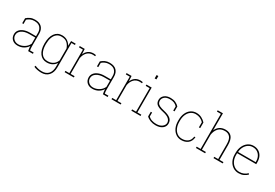

<svg xmlns="http://www.w3.org/2000/svg" viewBox="59 -1955 4806 3361"><g transform="rotate(30 2462.0 -274.5)"><path d="M203.6 10.3Q134.3 10.3 92.5 -29.5Q50.8 -69.3 50.8 -133.8Q50.8 -181.2 79.3 -217.5Q107.9 -253.9 159.9 -274.4Q211.9 -294.9 282.2 -294.9H403.8V-362.3Q403.8 -428.2 365.7 -470.2Q327.6 -512.2 246.1 -512.2Q203.1 -512.2 167.5 -496.1Q131.8 -480 106.9 -457V-370.6H80.6V-471.2Q113.3 -501.5 153.6 -519.8Q193.8 -538.1 246.6 -538.1Q337.9 -538.1 384 -490.5Q430.2 -442.9 430.2 -361.3V-106.4Q430.2 -85.9 431.9 -65.9Q433.6 -45.9 437.5 -26.4H510.7V0H414.6Q408.2 -34.7 406 -53Q403.8 -71.3 403.8 -97.2Q374 -49.3 322 -19.5Q270 10.3 203.6 10.3ZM203.6 -15.6Q263.7 -15.6 319.8 -49.3Q376 -83 403.8 -142.6V-268.1H283.7Q190.4 -268.1 133.8 -230.2Q77.1 -192.4 77.1 -131.8Q77.1 -82.5 112.8 -49.1Q148.4 -15.6 203.6 -15.6Z M800.8 213.4Q762.2 213.4 720.5 205.3Q678.7 197.3 647.5 183.1L655.3 156.7Q690.9 172.4 724.1 179.9Q757.3 187.5 799.8 187.5Q884.3 187.5 929 135.5Q973.6 83.5 973.6 -6.8V-83.5Q947.3 -40.5 901.6 -15.1Q856 10.3 793.9 10.3Q700.7 10.3 648.2 -61Q595.7 -132.3 595.7 -254.4V-264.6Q595.7 -390.1 648.4 -464.1Q701.2 -538.1 794.9 -538.1Q857.4 -538.1 902.6 -509.3Q947.8 -480.5 974.1 -430.7L978 -528.3H1070.3V-502H1000.5V-6.8Q1000.5 94.7 947 154.1Q893.6 213.4 800.8 213.4ZM793.5 -16.1Q863.8 -16.1 908.9 -48.3Q954.1 -80.6 973.6 -134.8V-374.5Q955.1 -432.6 913.3 -472.2Q871.6 -511.7 794.4 -511.7Q738.8 -511.7 700.4 -480.5Q662.1 -449.2 642.3 -393.6Q622.6 -337.9 622.6 -264.6V-254.4Q622.6 -145 666 -80.6Q709.5 -16.1 793.5 -16.1Z M1152.3 0V-26.4H1231.9V-502H1152.3V-528.3H1253.4L1258.3 -436.5V-418.5Q1280.3 -475.1 1323.7 -506.6Q1367.2 -538.1 1430.7 -538.1Q1441.9 -538.1 1456.3 -536.1Q1470.7 -534.2 1477.5 -532.2L1474.6 -508.8L1430.7 -512.2Q1359.9 -512.2 1315.7 -466.6Q1271.5 -420.9 1258.3 -346.2V-26.4H1337.9V0Z M1714.4 10.3Q1645 10.3 1603.3 -29.5Q1561.5 -69.3 1561.5 -133.8Q1561.5 -181.2 1590.1 -217.5Q1618.7 -253.9 1670.7 -274.4Q1722.7 -294.9 1793 -294.9H1914.6V-362.3Q1914.6 -428.2 1876.5 -470.2Q1838.4 -512.2 1756.8 -512.2Q1713.9 -512.2 1678.2 -496.1Q1642.6 -480 1617.7 -457V-370.6H1591.3V-471.2Q1624 -501.5 1664.3 -519.8Q1704.6 -538.1 1757.3 -538.1Q1848.6 -538.1 1894.8 -490.5Q1940.9 -442.9 1940.9 -361.3V-106.4Q1940.9 -85.9 1942.6 -65.9Q1944.3 -45.9 1948.2 -26.4H2021.5V0H1925.3Q1918.9 -34.7 1916.7 -53Q1914.6 -71.3 1914.6 -97.2Q1884.8 -49.3 1832.8 -19.5Q1780.8 10.3 1714.4 10.3ZM1714.4 -15.6Q1774.4 -15.6 1830.6 -49.3Q1886.7 -83 1914.6 -142.6V-268.1H1794.4Q1701.2 -268.1 1644.5 -230.2Q1587.9 -192.4 1587.9 -131.8Q1587.9 -82.5 1623.5 -49.1Q1659.2 -15.6 1714.4 -15.6Z M2099.1 0V-26.4H2178.7V-502H2099.1V-528.3H2200.2L2205.1 -436.5V-418.5Q2227.1 -475.1 2270.5 -506.6Q2314 -538.1 2377.4 -538.1Q2388.7 -538.1 2403.1 -536.1Q2417.5 -534.2 2424.3 -532.2L2421.4 -508.8L2377.4 -512.2Q2306.6 -512.2 2262.5 -466.6Q2218.3 -420.9 2205.1 -346.2V-26.4H2284.7V0Z M2501 0V-26.4H2580.6V-502H2501V-528.3H2606.9V-26.4H2686.5V0ZM2571.8 -693.4V-761.7H2606.9V-693.4Z M2992.7 10.3Q2935.1 10.3 2886.5 -8.3Q2837.9 -26.9 2805.2 -59.6V-153.8H2831.5V-74.2Q2860.4 -43.5 2902.8 -29.8Q2945.3 -16.1 2992.7 -16.1Q3065.9 -16.1 3108.9 -50.3Q3151.9 -84.5 3151.9 -129.4Q3151.9 -171.4 3116 -205.8Q3080.1 -240.2 2990.7 -259.8Q2897.5 -279.3 2857.7 -311Q2817.9 -342.8 2817.9 -403.3Q2817.9 -460 2863.3 -499Q2908.7 -538.1 2988.3 -538.1Q3044.9 -538.1 3088.1 -518.6Q3131.3 -499 3161.1 -466.3V-367.7H3134.8V-453.1Q3109.4 -481.4 3074.7 -496.6Q3040 -511.7 2988.3 -511.7Q2916.5 -511.7 2880.4 -478.5Q2844.2 -445.3 2844.2 -404.3Q2844.2 -376 2856.2 -354.5Q2868.2 -333 2901.4 -316.2Q2934.6 -299.3 2998.5 -285.2Q3087.4 -265.6 3132.8 -229Q3178.2 -192.4 3178.2 -128.9Q3178.2 -66.9 3127.4 -28.3Q3076.7 10.3 2992.7 10.3Z M3511.2 10.3Q3450.7 10.3 3402.3 -22.9Q3354 -56.2 3326.2 -115.5Q3298.3 -174.8 3298.3 -253.9V-274.4Q3298.3 -353.5 3325.4 -412.8Q3352.5 -472.2 3400.4 -505.1Q3448.2 -538.1 3510.3 -538.1Q3569.8 -538.1 3617.4 -512.9Q3665 -487.8 3696.8 -451.7V-338.4H3670.4V-441.9Q3639.2 -475.1 3599.6 -493.4Q3560.1 -511.7 3510.7 -511.7Q3455.1 -511.7 3413.1 -481.4Q3371.1 -451.2 3347.9 -397.7Q3324.7 -344.2 3324.7 -274.4V-253.9Q3324.7 -183.6 3348.1 -129.9Q3371.6 -76.2 3413.8 -46.1Q3456.1 -16.1 3512.7 -16.1Q3580.6 -16.1 3626.7 -50.8Q3672.9 -85.4 3681.6 -157.7H3704.1L3705.1 -154.8Q3695.8 -73.2 3643.6 -31.5Q3591.3 10.3 3511.2 10.3Z M3806.2 0V-26.4H3885.7V-735.4H3806.2V-761.7H3912.1V-417Q3936.5 -474.6 3983.9 -506.3Q4031.2 -538.1 4099.6 -538.1Q4182.1 -538.1 4224.9 -485.8Q4267.6 -433.6 4267.6 -321.3V-26.4H4347.2V0H4161.1V-26.4H4240.7V-322.3Q4240.7 -426.3 4202.4 -469Q4164.1 -511.7 4100.1 -511.7Q4014.6 -511.7 3969.2 -460.7Q3923.8 -409.7 3912.1 -330.1V-26.4H3991.7V0Z M4670.4 10.3Q4606.9 10.3 4557.1 -22.2Q4507.3 -54.7 4478.5 -112.1Q4449.7 -169.4 4449.7 -244.1V-275.4Q4449.7 -351.1 4477.5 -410.4Q4505.4 -469.7 4554 -503.9Q4602.5 -538.1 4664.1 -538.1Q4723.6 -538.1 4768.3 -511.5Q4813 -484.9 4837.6 -436.5Q4862.3 -388.2 4862.3 -322.3V-281.7H4476.1V-244.1Q4476.1 -178.7 4501 -127.2Q4525.9 -75.7 4569.8 -45.9Q4613.8 -16.1 4670.4 -16.1Q4720.7 -16.1 4759.5 -33.4Q4798.3 -50.8 4828.6 -80.6L4842.8 -60.1Q4810.1 -28.8 4768.6 -9.3Q4727.1 10.3 4670.4 10.3ZM4481.4 -308.1H4835.9V-324.2Q4835.9 -377.9 4814.7 -420.4Q4793.5 -462.9 4754.9 -487.3Q4716.3 -511.7 4664.1 -511.7Q4614.3 -511.7 4574.2 -485.4Q4534.2 -459 4509.3 -413.6Q4484.4 -368.2 4480 -311Z"/></g></svg>

Font: Roboto Slab Thin
Style: Regular
Weight: 100
Designer: Google
Version: Version 2.000; ttfautohint (v1.8.1.43-b0c9)